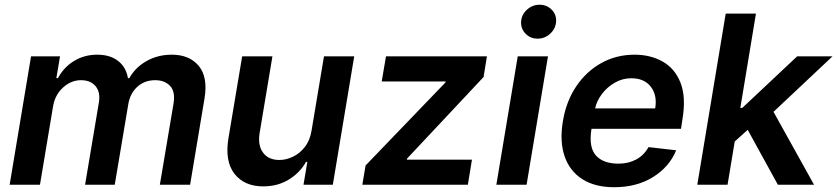

<svg xmlns="http://www.w3.org/2000/svg" viewBox="-20 -785 3558 816"><path d="M21 0 111.9 -545.5H235.1L219.5 -452.8H226.2Q251.1 -499.3 294.7 -525.9Q338.4 -552.6 393.1 -552.6Q448.2 -552.6 482.1 -525.9Q516 -499.3 523.8 -452.8H529.5Q554.7 -498.2 602.6 -525.4Q650.6 -552.6 710.2 -552.6Q784.8 -552.6 824.6 -505Q864.3 -457.4 849.1 -366.1L788 0H659.4L717.7 -346.2Q725.5 -397 702.2 -420.6Q679 -444.2 639.9 -444.2Q593.8 -444.2 562.9 -415.5Q532 -386.7 524.9 -340.2L467.7 0H341.6L400.6 -351.6Q407 -393.8 386 -419Q365.1 -444.2 323.9 -444.2Q282.3 -444.2 247.9 -413Q213.4 -381.7 205.3 -331.7L149.9 0Z M1304 -229.4 1356.9 -545.5H1485.4L1394.5 0H1269.9L1286.2 -96.9H1280.5Q1255 -51.1 1207.6 -22Q1160.2 7.1 1098.7 7.1Q1018.5 7.1 976.6 -46.3Q934.7 -99.8 951 -198.2L1009.2 -545.5H1137.8L1083.1 -218Q1075.3 -166.2 1098.4 -135.7Q1121.4 -105.1 1167.6 -105.1Q1196 -105.1 1225 -119Q1253.9 -132.8 1275.6 -160.3Q1297.2 -187.9 1304 -229.4Z M1519.9 0 1533.7 -81.7 1872.9 -434.3 1874.3 -438.9H1602.3L1620.4 -545.5H2049.4L2035.2 -457.7L1710.2 -111.2L1708.8 -106.5H1985.8L1968.4 0Z M2089.5 0 2180.4 -545.5H2308.9L2218 0ZM2264.6 -620.7Q2234 -620.7 2213.6 -641.9Q2193.2 -663 2194.6 -692.8Q2196.4 -722.7 2219.5 -743.8Q2242.5 -764.9 2273.1 -764.9Q2304 -764.9 2324.8 -743.8Q2345.5 -722.7 2343.4 -692.8Q2341.3 -663 2318.4 -641.9Q2295.5 -620.7 2264.6 -620.7Z M2590.2 10.7Q2508.2 10.7 2454.5 -23.8Q2400.9 -58.2 2379.4 -121.3Q2358 -184.3 2372.2 -269.5Q2386 -353.7 2428.6 -417.4Q2471.2 -481.2 2535.3 -516.9Q2599.4 -552.6 2677.2 -552.6Q2744.3 -552.6 2796.2 -523.4Q2848 -494.3 2872.2 -433.4Q2896.3 -372.5 2880.3 -277L2874.3 -237.6H2494L2493.6 -235.8Q2481.5 -159.1 2512.6 -124.3Q2543.7 -89.5 2608.7 -89.5Q2650.9 -89.5 2683.9 -107.2Q2717 -125 2736.2 -159.8L2853.7 -146.3Q2824.6 -75.3 2755.1 -32.3Q2685.7 10.7 2590.2 10.7ZM2509.2 -324.2H2764.6Q2773.8 -380 2746.1 -416.2Q2718.4 -452.4 2662.6 -452.4Q2625.7 -452.4 2593.4 -433.9Q2561.1 -415.5 2538.7 -386.2Q2516.3 -356.9 2509.2 -324.2Z M2943.5 0 3064.3 -727.3H3192.8L3126.4 -326.3H3134.6L3367.9 -545.5H3518.1L3267.4 -309.7L3439.6 0H3285.9L3157.7 -233.3L3102.6 -183.6L3072.1 0Z"/></svg>

Font: Inter UI Semi Bold
Style: Italic
Weight: 600
Italic angle: -9.39999°
Designer: Rasmus Andersson
Foundry: rsms
Version: 3.2;8d6f07862